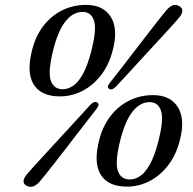

<svg xmlns="http://www.w3.org/2000/svg" viewBox="-20 -732 769 766"><path d="M323.5 -712.5Q392.5 -712.5 422.5 -663.8Q452.5 -615 429 -528.5Q413.5 -470 381 -429.5Q348.5 -389 306.8 -368.2Q265 -347.5 219.5 -347.5Q142.5 -347.5 113.5 -396.5Q84.5 -445.5 109.5 -538Q123.5 -590.5 154 -629.8Q184.5 -669 228 -690.8Q271.5 -712.5 323.5 -712.5ZM343.5 -525.5Q366.5 -613.5 355.2 -649Q344 -684.5 309.5 -684.5Q272.5 -684.5 243.2 -649.2Q214 -614 194.5 -541Q170.5 -449 182 -412.5Q193.5 -376 230.5 -376Q250.5 -376 270.8 -389Q291 -402 309.8 -434.8Q328.5 -467.5 343.5 -525.5ZM443 -387Q434 -378 428 -376Q422 -374 415.5 -377.5Q410.5 -381 410.5 -386.5Q410.5 -392 418 -401.5Q434.5 -421.5 455.2 -448.5Q476 -475.5 499 -505.5Q522 -535.5 544.8 -565Q567.5 -594.5 587.5 -620.2Q607.5 -646 622.5 -665Q637.5 -684 644.5 -692Q658.5 -707.5 670.8 -711.2Q683 -715 696 -707Q708 -699.5 707.5 -688Q707 -676.5 694.5 -661.5Q688 -653.5 672 -635.8Q656 -618 633.5 -593.5Q611 -569 585.2 -541.2Q559.5 -513.5 533.5 -485Q507.5 -456.5 484.2 -431.2Q461 -406 443 -387ZM340 -313.5Q349 -322.5 355.2 -324.5Q361.5 -326.5 368 -323Q373.5 -319.5 373.2 -313.8Q373 -308 365.5 -298Q350.5 -278.5 329.8 -252Q309 -225.5 286.2 -196Q263.5 -166.5 240.5 -136.5Q217.5 -106.5 197 -80.5Q176.5 -54.5 161 -35Q145.5 -15.5 137.5 -6.5Q124 8.5 110.5 12.2Q97 16 85 8.5Q73 1.5 74 -10.5Q75 -22.5 88 -37.5Q95.5 -46.5 112.2 -65Q129 -83.5 151.8 -108.2Q174.5 -133 200.2 -161Q226 -189 251.8 -217Q277.5 -245 300.5 -270Q323.5 -295 340 -313.5ZM591 -352.5Q660 -352.5 690 -303.8Q720 -255 696.5 -168.5Q681 -110 648.5 -69.5Q616 -29 574.2 -8.2Q532.5 12.5 487 12.5Q410 12.5 381 -36.5Q352 -85.5 377 -178Q391 -230.5 421.5 -269.8Q452 -309 495.5 -330.8Q539 -352.5 591 -352.5ZM611 -165.5Q634 -253.5 622.8 -289Q611.5 -324.5 577 -324.5Q540 -324.5 510.8 -289.2Q481.5 -254 462 -181Q438 -89 449.5 -52.5Q461 -16 498 -16Q518 -16 538.2 -29Q558.5 -42 577.2 -74.8Q596 -107.5 611 -165.5Z"/></svg>

Font: Fraunces
Style: Italic
Weight: 400
Italic angle: -16°
Version: Version 1.000;[b76b70a41]